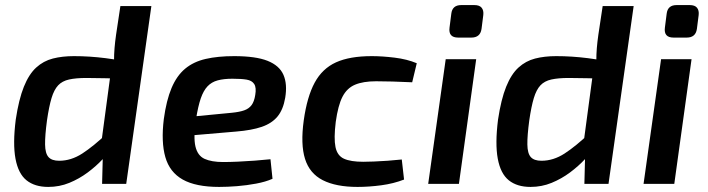

<svg xmlns="http://www.w3.org/2000/svg" viewBox="-20 -724 2787 756"><path d="M271 -503Q332 -503 395.5 -495Q459 -487 503 -473L482 -414Q432 -415 392.5 -416Q353 -417 320 -417Q279 -417 252 -411Q225 -405 209 -388Q193 -371 183 -338Q173 -305 165 -250Q157 -190 157.5 -155Q158 -120 171 -105.5Q184 -91 213 -91Q260 -91 304 -119.5Q348 -148 404 -201L427 -147Q410 -125 384.5 -97.5Q359 -70 325.5 -45Q292 -20 253 -4Q214 12 170 12Q117 12 84.5 -14Q52 -40 41 -99Q30 -158 42 -253Q54 -333 74 -382.5Q94 -432 122.5 -458Q151 -484 188 -493.5Q225 -503 271 -503ZM576 -700 477 0H382L385 -117L374 -125L420 -468L429 -484Q429 -510 431 -534.5Q433 -559 437 -587L454 -700Z M902 -503Q987 -503 1033.5 -484.5Q1080 -466 1096 -429.5Q1112 -393 1103 -339Q1095 -292 1072.5 -265Q1050 -238 1010.5 -224.5Q971 -211 910 -206L664 -185L675 -259L893 -280Q923 -283 941.5 -289.5Q960 -296 970.5 -310Q981 -324 985 -350Q990 -379 981 -393Q972 -407 951 -410.5Q930 -414 895 -414Q861 -414 837 -407.5Q813 -401 797 -384Q781 -367 770.5 -336.5Q760 -306 752 -256Q741 -184 749.5 -147.5Q758 -111 785.5 -98.5Q813 -86 859 -86Q884 -86 917 -87.5Q950 -89 983.5 -91.5Q1017 -94 1045 -97L1053 -20Q1026 -8 988.5 -1Q951 6 913.5 9Q876 12 843 12Q751 12 699.5 -17Q648 -46 631 -105.5Q614 -165 625 -255Q635 -329 655.5 -377.5Q676 -426 709 -453.5Q742 -481 790 -492Q838 -503 902 -503Z M1444 -503Q1485 -503 1534 -497Q1583 -491 1621 -475L1603 -400Q1564 -402 1525 -403Q1486 -404 1461 -404Q1410 -404 1378 -390.5Q1346 -377 1328.5 -343Q1311 -309 1302 -244Q1294 -179 1301 -145Q1308 -111 1334.5 -99Q1361 -87 1410 -87Q1427 -87 1452 -88Q1477 -89 1506 -91Q1535 -93 1562 -96L1571 -17Q1530 -1 1481.5 5.5Q1433 12 1388 12Q1303 12 1251 -14.5Q1199 -41 1181 -98.5Q1163 -156 1176 -250Q1189 -343 1219 -398.5Q1249 -454 1303 -478.5Q1357 -503 1444 -503Z M1855 -491 1787 0H1666L1735 -491ZM1848 -704Q1868 -704 1876.5 -693.5Q1885 -683 1883 -665L1876 -610Q1871 -576 1836 -576H1784Q1745 -576 1750 -615L1757 -670Q1761 -704 1796 -704Z M2170 -503Q2231 -503 2294.5 -495Q2358 -487 2402 -473L2381 -414Q2331 -415 2291.5 -416Q2252 -417 2219 -417Q2178 -417 2151 -411Q2124 -405 2108 -388Q2092 -371 2082 -338Q2072 -305 2064 -250Q2056 -190 2056.5 -155Q2057 -120 2070 -105.5Q2083 -91 2112 -91Q2159 -91 2203 -119.5Q2247 -148 2303 -201L2326 -147Q2309 -125 2283.5 -97.5Q2258 -70 2224.5 -45Q2191 -20 2152 -4Q2113 12 2069 12Q2016 12 1983.5 -14Q1951 -40 1940 -99Q1929 -158 1941 -253Q1953 -333 1973 -382.5Q1993 -432 2021.5 -458Q2050 -484 2087 -493.5Q2124 -503 2170 -503ZM2475 -700 2376 0H2281L2284 -117L2273 -125L2319 -468L2328 -484Q2328 -510 2330 -534.5Q2332 -559 2336 -587L2353 -700Z M2703 -491 2635 0H2514L2583 -491ZM2696 -704Q2716 -704 2724.5 -693.5Q2733 -683 2731 -665L2724 -610Q2719 -576 2684 -576H2632Q2593 -576 2598 -615L2605 -670Q2609 -704 2644 -704Z"/></svg>

Font: Exo 2 SemiBold
Style: Italic
Weight: 600
Italic angle: -8°
Designer: Natanael Gama
Foundry: Natanael Gama
Version: Version 2.010